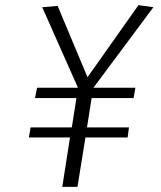

<svg xmlns="http://www.w3.org/2000/svg" viewBox="-20 -726 626 746"><path d="M116 -345 124 -385H283L144 -698L204 -703L320 -426L518 -706L576 -698L343 -385H506L499 -345H336L318 -231H481L476 -192H312L281 0H222L252 -192H92L99 -231H259L277 -345Z"/></svg>

Font: Georama ExtraCondensed Thin Light
Style: Italic
Weight: 300
Italic angle: -9°
Version: Version 1.001